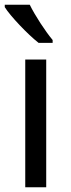

<svg xmlns="http://www.w3.org/2000/svg" viewBox="-21 -786 299 806"><path d="M104 -766H-1V-756C22 -719 95 -642 141 -606H200V-618C169 -655 126 -721 104 -766ZM173 0V-536H85V0Z"/></svg>

Font: Noto Sans Cypriot
Style: Regular
Weight: 400
Designer: Monotype Design Team
Foundry: Monotype Imaging Inc.
Version: Version 2.002